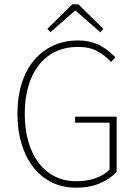

<svg xmlns="http://www.w3.org/2000/svg" viewBox="-20 -860 640 892"><path d="M333 12Q271 12 221 -12.5Q171 -37 135.5 -82Q100 -127 80.5 -190.5Q61 -254 61 -332Q61 -410 81 -473Q101 -536 138 -580Q175 -624 227 -648Q279 -672 343 -672Q375 -672 401.5 -665Q428 -658 449 -646.5Q470 -635 486.5 -621Q503 -607 516 -594L496 -572Q470 -601 433.5 -621.5Q397 -642 343 -642Q285 -642 239 -620.5Q193 -599 161 -558.5Q129 -518 112 -460.5Q95 -403 95 -332Q95 -261 111.5 -203Q128 -145 159 -104Q190 -63 234.5 -40.5Q279 -18 335 -18Q383 -18 423.5 -32Q464 -46 489 -72V-290H329V-318H522V-62Q492 -29 444.5 -8.5Q397 12 333 12ZM214 -710 200 -726 316 -840H344L460 -726L446 -710L332 -810H328Z"/></svg>

Font: Source Code Pro ExtraLight
Style: Regular
Weight: 200
Monospace: yes
Designer: Paul D. Hunt, Teo Tuominen
Foundry: Adobe Systems Incorporated
Version: Version 2.030;PS 1.000;hotconv 16.6.51;makeotf.lib2.5.65220